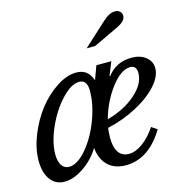

<svg xmlns="http://www.w3.org/2000/svg" viewBox="-117 -911 990 1030"><g transform="rotate(-15 378.0 -396.5)"><path d="M639.2 -153.8 670.9 -132.8Q584.5 9.8 457 9.8Q395.5 9.8 358.6 -25.1Q321.8 -60.1 314.9 -124Q280.3 -66.9 223.9 -28.6Q167.5 9.8 117.2 9.8Q67.4 9.8 38.6 -28.8Q9.8 -67.4 9.8 -134.8Q9.8 -201.7 39.3 -275.4Q68.8 -349.1 113.8 -406.7Q158.7 -464.4 216.3 -502.2Q273.9 -540 326.2 -540Q359.4 -540 380.4 -524.2Q401.4 -508.3 414.1 -474.1L441.9 -549.8H524.9L495.1 -476.1L498 -474.1Q547.9 -540 633.8 -540Q681.6 -540 712.4 -515.6Q743.2 -491.2 743.2 -453.1Q743.2 -407.7 699 -358.4Q654.8 -309.1 579.1 -268.8Q503.4 -228.5 416 -209Q412.1 -183.6 412.1 -153.8Q412.1 -100.6 431.6 -72.8Q451.2 -44.9 488.8 -44.9Q525.4 -44.9 565.4 -74Q605.5 -103 639.2 -153.8ZM105 -144Q105 -105.5 119.6 -83.3Q134.3 -61 160.2 -61Q206.1 -61 256.6 -119.6Q307.1 -178.2 340.1 -264.4Q373 -350.6 373 -426.8Q373 -487.8 329.1 -487.8Q285.2 -487.8 231.9 -431.6Q178.7 -375.5 141.8 -293.7Q105 -211.9 105 -144ZM613.8 -493.2Q563 -493.2 507.6 -420.7Q452.1 -348.1 425.8 -253.9Q522.5 -280.3 585.7 -335.9Q648.9 -391.6 648.9 -451.2Q648.9 -493.2 613.8 -493.2ZM461.9 -650.9H415L544.9 -770Q581.1 -803.2 611.8 -803.2Q629.4 -803.2 639.6 -793.7Q649.9 -784.2 649.9 -768.1Q649.9 -739.7 599.1 -715.8Z"/></g></svg>

Font: Libre Baskerville
Style: Italic
Weight: 400
Designer: Pablo Impallari, Rodrigo Fuenzalida
Foundry: Pablo Impallari, Rodrigo Fuenzalida
Version: Version 1.000